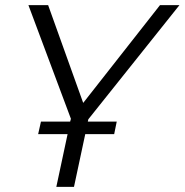

<svg xmlns="http://www.w3.org/2000/svg" viewBox="-20 -730 721 750"><path d="M129 -206 140 -255H254L257 -266L91 -710H168L305 -328L605 -710H681L325 -264L323 -255H436L426 -206H313L269 0H200L244 -206Z"/></svg>

Font: Raleway
Style: Italic
Weight: 400
Italic angle: -12°
Designer: Matt McInerney, Pablo Impallari, Rodrigo Fuenzalida
Foundry: Matt McInerney, Pablo Impallari, Rodrigo Fuenzalida
Version: Version 4.026